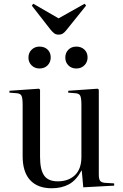

<svg xmlns="http://www.w3.org/2000/svg" viewBox="-20 -992 659 1026"><path d="M256 14Q181 14 141 -29.5Q101 -73 101 -157V-432Q101 -467 95 -480Q89 -493 67 -494L30 -497L31 -507L188 -518L194 -513V-154Q194 -86 215.5 -54.5Q237 -23 289 -23Q346 -23 380.5 -56Q415 -89 415 -153V-432Q415 -467 409 -480Q403 -493 381 -494L344 -497L345 -507L502 -518L508 -513V-60Q508 -36 514.5 -26.5Q521 -17 540 -15L590 -12V0L425 9L417 -80H415Q387 -28 348 -7Q309 14 256 14ZM293 -807Q280 -807 271 -813Q262 -819 249 -835L150 -962L158 -972L293 -894L432 -972L440 -962L333 -829Q325 -819 316 -813Q307 -807 293 -807ZM388 -626Q362 -626 345.5 -642.5Q329 -659 329 -684Q329 -710 345.5 -726.5Q362 -743 388 -743Q414 -743 431 -727Q448 -711 448 -685Q448 -660 431 -643Q414 -626 388 -626ZM191 -626Q166 -626 149 -642.5Q132 -659 132 -684Q132 -710 149 -726.5Q166 -743 191 -743Q218 -743 234.5 -727Q251 -711 251 -685Q251 -660 234.5 -643Q218 -626 191 -626Z"/></svg>

Font: Display Regular
Style: Regular
Weight: 400
Designer: Latin by Veronika Burian and Jose Scaglione. Greek by Irene Vlachou. Cyrillic by Vera Evstafieva.
Foundry: TypeTogether
Version: Version 3.002